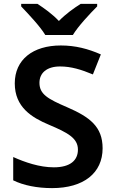

<svg xmlns="http://www.w3.org/2000/svg" viewBox="-20 -958 590 988"><path d="M213 -778H355C382 -823 443 -888 480 -925V-938H395C360 -916 318 -886 283 -850C249 -886 208 -915 173 -938H89V-925C125 -887 186 -823 213 -778ZM508 -195C508 -307 441 -356 326 -406C226 -449 183 -473 183 -532C183 -582 220 -616 289 -616C346 -616 398 -600 458 -575L499 -678C433 -707 368 -724 293 -724C149 -724 56 -651 56 -529C56 -406 144 -353 232 -316C329 -275 381 -247 381 -188C381 -134 343 -97 257 -97C183 -97 108 -123 48 -150V-30C101 -4 171 10 248 10C411 10 508 -68 508 -195Z"/></svg>

Font: Noto Sans Arabic SemBd
Style: Regular
Weight: 600
Designer: Monotype Design Team, Nadine Chahine, Nizar Qandah and Khaled Hosny
Foundry: Monotype Imaging Inc.
Version: Version 2.012